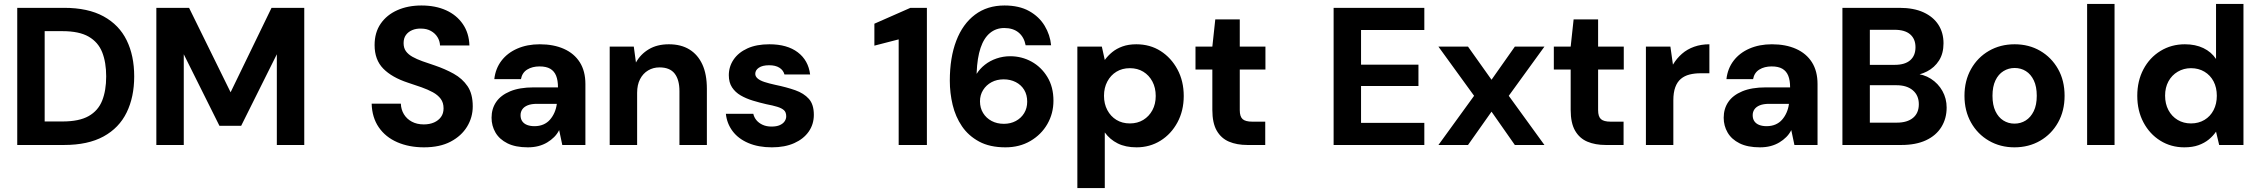

<svg xmlns="http://www.w3.org/2000/svg" viewBox="-20 -740 11537 980"><path d="M68 0V-700H307Q429 -700 508.5 -656.5Q588 -613 626.5 -534.5Q665 -456 665 -350Q665 -245 626.5 -166Q588 -87 508.5 -43.5Q429 0 307 0ZM208 -120H299Q384 -120 432.5 -147.5Q481 -175 501.5 -226.5Q522 -278 522 -350Q522 -422 501.5 -473.5Q481 -525 432.5 -553Q384 -581 299 -581H208Z M778 0V-700H945L1157 -269L1366 -700H1533V0H1393V-463L1211 -98H1100L918 -463V0Z M2144 12Q2068 12 2008 -14Q1948 -40 1913.5 -90Q1879 -140 1877 -211H2026Q2027 -181 2041.5 -157Q2056 -133 2082 -119Q2108 -105 2143 -105Q2173 -105 2195.5 -115Q2218 -125 2231 -143Q2244 -161 2244 -187Q2244 -216 2229.5 -235.5Q2215 -255 2189.5 -269Q2164 -283 2131.5 -294.5Q2099 -306 2062 -318Q1980 -345 1936 -390Q1892 -435 1892 -510Q1892 -574 1923 -619Q1954 -664 2008 -688Q2062 -712 2131 -712Q2203 -712 2257 -687.5Q2311 -663 2342.5 -617Q2374 -571 2376 -508H2226Q2225 -531 2213 -550.5Q2201 -570 2179.5 -582Q2158 -594 2130 -594Q2105 -595 2084.5 -586.5Q2064 -578 2052 -561.5Q2040 -545 2040 -520Q2040 -495 2052 -478.5Q2064 -462 2085.5 -450Q2107 -438 2136 -427.5Q2165 -417 2199 -406Q2252 -388 2296 -363.5Q2340 -339 2366.5 -300Q2393 -261 2393 -197Q2393 -141 2364 -93.5Q2335 -46 2280 -17Q2225 12 2144 12Z M2674 12Q2611 12 2570 -8.5Q2529 -29 2509 -63.5Q2489 -98 2489 -139Q2489 -185 2512.5 -219.5Q2536 -254 2584 -274Q2632 -294 2704 -294H2828Q2828 -330 2818.5 -353.5Q2809 -377 2788.5 -389Q2768 -401 2734 -401Q2697 -401 2671 -385Q2645 -369 2639 -336H2503Q2509 -390 2539.5 -430Q2570 -470 2620.5 -492Q2671 -514 2735 -514Q2806 -514 2858.5 -490.5Q2911 -467 2939.5 -422Q2968 -377 2968 -311V0H2850L2834 -76Q2824 -56 2808.5 -40.5Q2793 -25 2773 -13Q2753 -1 2728.5 5.5Q2704 12 2674 12ZM2708 -96Q2733 -96 2753 -104.5Q2773 -113 2787 -129Q2801 -145 2810 -165.5Q2819 -186 2822 -209V-210H2721Q2692 -210 2673.5 -202.5Q2655 -195 2646 -182Q2637 -169 2637 -152Q2637 -133 2646 -120.5Q2655 -108 2671 -102Q2687 -96 2708 -96Z M3092 0V-502H3215L3226 -421Q3249 -463 3291.5 -488.5Q3334 -514 3394 -514Q3456 -514 3499 -487.5Q3542 -461 3565 -411Q3588 -361 3588 -287V0H3448V-275Q3448 -333 3423.5 -364.5Q3399 -396 3346 -396Q3314 -396 3288 -380.5Q3262 -365 3247 -336Q3232 -307 3232 -266V0Z M3920 12Q3851 12 3799.5 -10Q3748 -32 3719 -71Q3690 -110 3685 -159H3825Q3829 -141 3841 -126.5Q3853 -112 3872.5 -103Q3892 -94 3918 -94Q3944 -94 3960.5 -101.5Q3977 -109 3985 -121Q3993 -133 3993 -146Q3993 -167 3981.5 -177.5Q3970 -188 3947 -195Q3924 -202 3892 -208Q3857 -216 3822.5 -226.5Q3788 -237 3760.5 -253Q3733 -269 3716.5 -294Q3700 -319 3700 -356Q3700 -400 3724.5 -436Q3749 -472 3795 -493Q3841 -514 3907 -514Q3998 -514 4052 -473Q4106 -432 4115 -360H3984Q3978 -382 3958 -394.5Q3938 -407 3906 -407Q3872 -407 3853.5 -394.5Q3835 -382 3835 -363Q3835 -350 3847 -339.5Q3859 -329 3882 -321.5Q3905 -314 3937 -307Q3995 -295 4039 -279.5Q4083 -264 4108.5 -235.5Q4134 -207 4134 -154Q4134 -106 4108 -68.5Q4082 -31 4034 -9.5Q3986 12 3920 12Z M4567 0V-539L4443 -507V-619L4627 -700H4711V0Z M5112 12Q5032 12 4977.5 -17.5Q4923 -47 4890 -95.5Q4857 -144 4842.5 -204.5Q4828 -265 4828 -328Q4828 -446 4861 -532Q4894 -618 4956.5 -665Q5019 -712 5107 -712Q5182 -712 5233 -683.5Q5284 -655 5312 -608.5Q5340 -562 5345 -509H5215Q5207 -551 5179 -574Q5151 -597 5106 -597Q5064 -597 5033 -571.5Q5002 -546 4985 -495.5Q4968 -445 4965 -369Q4965 -367 4965 -365.5Q4965 -364 4965 -363Q4981 -389 5007 -409.5Q5033 -430 5066.5 -441.5Q5100 -453 5136 -453Q5195 -453 5245 -425.5Q5295 -398 5326 -347Q5357 -296 5357 -226Q5357 -161 5326 -107Q5295 -53 5239.5 -20.5Q5184 12 5112 12ZM5104 -108Q5138 -108 5165 -122.5Q5192 -137 5207.5 -162.5Q5223 -188 5223 -221Q5223 -256 5207.5 -281.5Q5192 -307 5164.5 -321Q5137 -335 5103 -335Q5068 -335 5041 -320.5Q5014 -306 4998 -280.5Q4982 -255 4982 -223Q4982 -189 4998 -163Q5014 -137 5041.5 -122.5Q5069 -108 5104 -108Z M5479 220V-502H5604L5619 -434Q5635 -456 5657 -474Q5679 -492 5709.5 -503Q5740 -514 5780 -514Q5850 -514 5904 -479.5Q5958 -445 5990 -385.5Q6022 -326 6022 -250Q6022 -175 5990 -115.5Q5958 -56 5903.5 -22Q5849 12 5781 12Q5725 12 5685 -8Q5645 -28 5619 -64V220ZM5747 -110Q5786 -110 5815.5 -128Q5845 -146 5862 -177.5Q5879 -209 5879 -250Q5879 -292 5862 -324Q5845 -356 5815.5 -374Q5786 -392 5747 -392Q5708 -392 5678.5 -374Q5649 -356 5632 -324Q5615 -292 5615 -251Q5615 -210 5632 -178Q5649 -146 5678.5 -128Q5708 -110 5747 -110Z M6347 0Q6293 0 6253 -17Q6213 -34 6190.5 -73Q6168 -112 6168 -179V-385H6082V-502H6168L6183 -641H6308V-502H6439V-385H6308V-178Q6308 -145 6322.5 -132Q6337 -119 6372 -119H6438V0Z M6787 0V-700H7250V-587H6927V-410H7220V-301H6927V-113H7250V0Z M7322 0 7504 -251 7322 -502H7473L7593 -333L7712 -502H7863L7681 -251L7863 0H7712L7593 -170L7473 0Z M8176 0Q8122 0 8082 -17Q8042 -34 8019.5 -73Q7997 -112 7997 -179V-385H7911V-502H7997L8012 -641H8137V-502H8268V-385H8137V-178Q8137 -145 8151.5 -132Q8166 -119 8201 -119H8267V0Z M8381 0V-502H8506L8519 -410Q8538 -442 8565 -465.5Q8592 -489 8627.5 -501.5Q8663 -514 8705 -514V-366H8659Q8629 -366 8603.5 -359.5Q8578 -353 8559.5 -337.5Q8541 -322 8531 -295Q8521 -268 8521 -228V0Z M8963 12Q8900 12 8859 -8.5Q8818 -29 8798 -63.5Q8778 -98 8778 -139Q8778 -185 8801.5 -219.5Q8825 -254 8873 -274Q8921 -294 8993 -294H9117Q9117 -330 9107.5 -353.5Q9098 -377 9077.5 -389Q9057 -401 9023 -401Q8986 -401 8960 -385Q8934 -369 8928 -336H8792Q8798 -390 8828.5 -430Q8859 -470 8909.5 -492Q8960 -514 9024 -514Q9095 -514 9147.5 -490.5Q9200 -467 9228.5 -422Q9257 -377 9257 -311V0H9139L9123 -76Q9113 -56 9097.5 -40.5Q9082 -25 9062 -13Q9042 -1 9017.5 5.5Q8993 12 8963 12ZM8997 -96Q9022 -96 9042 -104.5Q9062 -113 9076 -129Q9090 -145 9099 -165.5Q9108 -186 9111 -209V-210H9010Q8981 -210 8962.5 -202.5Q8944 -195 8935 -182Q8926 -169 8926 -152Q8926 -133 8935 -120.5Q8944 -108 8960 -102Q8976 -96 8997 -96Z M9384 0V-700H9675Q9748 -700 9798 -677Q9848 -654 9874 -613.5Q9900 -573 9900 -519Q9900 -467 9877 -431Q9854 -395 9816 -375.5Q9778 -356 9734 -353L9750 -364Q9798 -362 9835.5 -338Q9873 -314 9894.5 -275.5Q9916 -237 9916 -191Q9916 -135 9889 -91.5Q9862 -48 9810.5 -24Q9759 0 9685 0ZM9524 -114H9662Q9715 -114 9744.5 -138.5Q9774 -163 9774 -208Q9774 -253 9743.5 -279Q9713 -305 9660 -305H9524ZM9524 -409H9651Q9703 -409 9730 -432.5Q9757 -456 9757 -499Q9757 -541 9730 -564.5Q9703 -588 9650 -588H9524Z M10262 12Q10190 12 10132 -21.5Q10074 -55 10040.5 -114.5Q10007 -174 10007 -251Q10007 -328 10040.5 -387.5Q10074 -447 10132 -480.5Q10190 -514 10263 -514Q10336 -514 10393.5 -480.5Q10451 -447 10484.5 -388Q10518 -329 10518 -251Q10518 -174 10484.5 -114.5Q10451 -55 10393 -21.5Q10335 12 10262 12ZM10262 -109Q10294 -109 10319.5 -125Q10345 -141 10360.5 -172.5Q10376 -204 10376 -251Q10376 -298 10361 -329.5Q10346 -361 10320.5 -377Q10295 -393 10263 -393Q10232 -393 10206 -377Q10180 -361 10165 -329.5Q10150 -298 10150 -251Q10150 -204 10165 -172.5Q10180 -141 10205.5 -125Q10231 -109 10262 -109Z M10633 0V-720H10773V0Z M11129 12Q11061 12 11006.5 -22Q10952 -56 10920.5 -115.5Q10889 -175 10889 -251Q10889 -327 10920.5 -386.5Q10952 -446 11007.5 -480Q11063 -514 11132 -514Q11186 -514 11226.5 -494.5Q11267 -475 11291 -439V-720H11431V0H11307L11291 -68Q11276 -46 11254 -28Q11232 -10 11201.5 1Q11171 12 11129 12ZM11163 -110Q11202 -110 11232 -128Q11262 -146 11278.5 -178Q11295 -210 11295 -251Q11295 -293 11278.5 -324.5Q11262 -356 11232 -374Q11202 -392 11163 -392Q11126 -392 11095.5 -374Q11065 -356 11048 -324.5Q11031 -293 11031 -252Q11031 -210 11048 -178Q11065 -146 11095 -128Q11125 -110 11163 -110Z"/></svg>

Font: DM Sans 16pt ExtraBold
Style: Regular
Weight: 800
Version: Version 4.004;gftools[0.9.30]